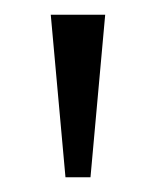

<svg xmlns="http://www.w3.org/2000/svg" viewBox="-20 -734 212 261"><path d="M69 -493H103L123 -714H49Z"/></svg>

Font: Noto Serif Thai SemiCondensed Light
Style: Regular
Weight: 300
Width: 4
Designer: Monotype Design Team
Foundry: Monotype Imaging Inc.
Version: Version 2.002